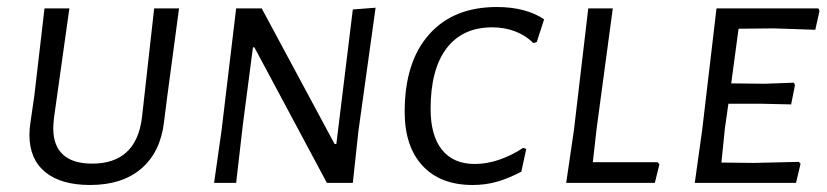

<svg xmlns="http://www.w3.org/2000/svg" viewBox="-20 -522 2361 548"><path d="M457 -244 448 -173Q438 -88 383.5 -41Q329 6 237 6Q154 6 109 -31Q64 -68 64 -137Q64 -154 67 -173L78 -249L107 -498H178L134 -185Q132 -165 132 -156Q132 -106 160 -80.5Q188 -55 243 -55Q368 -55 385 -185L420 -498H491Z M1003 -148 987 0H913L706 -387H702L673 -165L654 0H591L612 -147L654 -498H727L935 -111H940L987 -495L1052 -500Z M1533 -467 1512 -402 1502 -399Q1482 -420 1451.5 -432Q1421 -444 1385 -444Q1300 -444 1254.5 -384Q1209 -324 1209 -211Q1209 -135 1241.5 -94.5Q1274 -54 1335 -54Q1370 -54 1406 -66.5Q1442 -79 1473 -100L1482 -97L1468 -32Q1432 -13 1399 -3.5Q1366 6 1329 6Q1237 6 1186 -49Q1135 -104 1135 -203Q1135 -345 1204.5 -423.5Q1274 -502 1398 -502Q1480 -502 1533 -467Z M1862 -53 1849 0H1596L1618 -150L1659 -498H1729L1683 -156L1672 -59H1857Z M2088 -440 2067 -284 2163 -283 2246 -286 2249 -279 2238 -224 2149 -226H2059L2049 -156L2039 -58L2132 -57L2260 -60L2265 -55L2252 0H1963L1984 -150L2025 -498H2316L2319 -491L2307 -437L2188 -441Z"/></svg>

Font: Alegreya Sans SC
Style: Italic
Weight: 400
Italic angle: -7°
Designer: Juan Pablo del Peral
Foundry: Huerta Tipografica
Version: Version 2.008; ttfautohint (v1.6)